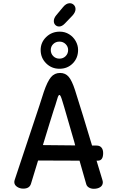

<svg xmlns="http://www.w3.org/2000/svg" viewBox="-20 -1165 734 1195"><path d="M315 -1034Q315 -1052 330 -1070L370 -1118Q391 -1145 414 -1145Q429 -1145 439.5 -1134.5Q450 -1124 450 -1108Q450 -1089 431 -1068L384 -1019Q366 -1000 348 -1000Q334 -1000 324.5 -1009.5Q315 -1019 315 -1034ZM233 -854Q233 -901 267.5 -934.5Q302 -968 352 -968Q384 -968 410 -952Q436 -936 451 -909.5Q466 -883 466 -854Q466 -804 433 -770.5Q400 -737 350 -737Q301 -737 267 -771Q233 -805 233 -854ZM296 -854Q296 -831 311.5 -815.5Q327 -800 350 -800Q373 -800 388.5 -815.5Q404 -831 404 -854Q404 -875 388.5 -890.5Q373 -906 350 -906Q327 -906 311.5 -891Q296 -876 296 -854ZM617 -46Q620 -36 620 -31Q620 -11 604 -0.5Q588 10 564 10Q547 10 534 2.5Q521 -5 517 -18Q493 -99 475 -165L217 -166L173 -22Q164 9 125 9Q103 9 86 -2.5Q69 -14 69 -32Q69 -38 72 -47Q172 -346 225 -507L253 -594Q275 -658 297 -684.5Q319 -711 354 -711Q387 -711 407.5 -687Q428 -663 447 -604Q495 -453 553 -259H581Q601 -259 611.5 -246.5Q622 -234 622 -212Q622 -165 589 -165H581ZM448 -260 442 -283Q403 -421 380 -497Q377 -506 370 -530Q363 -554 358.5 -564Q354 -574 350 -574Q345 -574 340.5 -562.5Q336 -551 328 -522Q327 -517 325 -512Q323 -507 321 -500Q317 -486 314 -479Q303 -444 287 -392.5Q271 -341 247 -262Z"/></svg>

Font: Mali Medium
Style: Regular
Weight: 500
Version: Version 1.000; ttfautohint (v1.6)